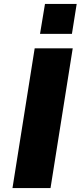

<svg xmlns="http://www.w3.org/2000/svg" viewBox="-20 -949 407 969"><path d="M43 0 155 -705H347L235 0ZM182 -778 207 -929H367L343 -778Z"/></svg>

Font: Nunito Sans 7pt Black
Style: Italic
Weight: 900
Italic angle: -9°
Version: Version 3.101;gftools[0.9.27]